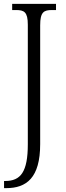

<svg xmlns="http://www.w3.org/2000/svg" viewBox="-20 -734 340 994"><path d="M1 240H12C117 240 188 187 188 12V-603C188 -672 207 -682 249 -682H270V-714H43V-682H63C105 -682 124 -672 124 -606V13C124 156 87 203 7 203H1Z"/></svg>

Font: Noto Serif Devanagari Condensed Light
Style: Regular
Weight: 300
Width: 3
Designer: Universal Thirst, Indian Type Foundry and the Monotype Design Team
Foundry: Monotype Imaging Inc.
Version: Version 2.004